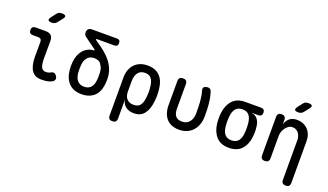

<svg xmlns="http://www.w3.org/2000/svg" viewBox="-84 -1397 3769 2203"><g transform="rotate(20 1800.0 -295.5)"><path d="M356 -234Q356 -161 371.5 -125.5Q387 -90 426 -90Q442 -90 457.5 -93.5Q473 -97 488 -106Q511 -118 527.5 -111.5Q544 -105 556 -84Q569 -62 563.5 -44.5Q558 -27 538 -16Q511 -1 479 4.5Q447 10 409 10Q371 10 341.5 -3Q312 -16 292.5 -43.5Q273 -71 262.5 -113.5Q252 -156 252 -215L253 -392Q253 -414 242 -425Q231 -436 209 -436H145Q122 -436 110 -448Q98 -460 98 -483Q98 -506 110 -518Q122 -530 145 -530H268Q313 -530 335 -508Q357 -486 357 -441ZM359 -673Q347 -658 332.5 -651.5Q318 -645 300 -645Q263 -645 256 -658.5Q249 -672 271 -702L312 -755Q324 -772 339 -778.5Q354 -785 374 -785Q412 -785 419 -770.5Q426 -756 402 -727Z M858 -623Q921 -582 970 -541Q1019 -500 1052.5 -455.5Q1086 -411 1103.5 -360.5Q1121 -310 1121 -249Q1121 -116 1062 -53Q1003 10 900 10Q800 10 744.5 -47Q689 -104 679 -203Q676 -227 676 -253.5Q676 -280 679 -304Q683 -348 697 -384Q711 -420 734 -447.5Q757 -475 788.5 -491.5Q820 -508 859 -511Q869 -512 870.5 -515.5Q872 -519 864 -525Q835 -547 801.5 -571.5Q768 -596 727 -625Q715 -634 709 -645Q703 -656 703 -671Q703 -701 717.5 -715.5Q732 -730 762 -730H1064Q1086 -730 1096 -719.5Q1106 -709 1106 -688Q1106 -666 1095.5 -655.5Q1085 -645 1063 -645H864Q843 -645 841.5 -640Q840 -635 858 -623ZM979 -397Q966 -415 942.5 -422.5Q919 -430 899 -430Q846 -430 816.5 -395.5Q787 -361 782 -305Q780 -281 780 -256Q780 -231 782 -206Q788 -146 817 -113.5Q846 -81 900 -81Q955 -81 985.5 -120Q1016 -159 1016 -249Q1016 -274 1015 -294Q1014 -314 1010.5 -331Q1007 -348 999 -363.5Q991 -379 979 -397Z M1339 180Q1313 180 1300.5 167.5Q1288 155 1288 128V-334Q1288 -385 1303 -427Q1318 -469 1346 -498.5Q1374 -528 1414 -544Q1454 -560 1503 -560Q1602 -560 1654.5 -504.5Q1707 -449 1717 -354Q1722 -315 1722 -275.5Q1722 -236 1717 -197Q1707 -102 1664 -46Q1621 10 1538 10Q1476 10 1437.5 -20.5Q1399 -51 1391 -105V128Q1391 155 1378.5 167.5Q1366 180 1339 180ZM1502 -80Q1556 -80 1581 -111.5Q1606 -143 1613 -202Q1618 -239 1618 -275.5Q1618 -312 1613 -348Q1606 -407 1581 -438.5Q1556 -470 1502 -470Q1476 -470 1455 -460.5Q1434 -451 1420 -432.5Q1406 -414 1398.5 -388Q1391 -362 1391 -328V-202Q1391 -144 1420 -112Q1449 -80 1502 -80Z M1883 -508Q1883 -535 1896 -547.5Q1909 -560 1935 -560Q1961 -560 1974 -547.5Q1987 -535 1987 -508V-213Q1987 -185 1992 -162.5Q1997 -140 2009 -123.5Q2021 -107 2041 -98Q2061 -89 2090 -89Q2123 -89 2146.5 -101.5Q2170 -114 2184.5 -134Q2199 -154 2206 -180Q2213 -206 2213 -233Q2213 -271 2212.5 -305Q2212 -339 2209.5 -372Q2207 -405 2201.5 -438Q2196 -471 2186 -508Q2185 -512 2184.5 -515Q2184 -518 2184 -521Q2184 -543 2201.5 -551.5Q2219 -560 2237 -560Q2264 -560 2273.5 -545.5Q2283 -531 2289 -508Q2299 -472 2304.5 -438.5Q2310 -405 2313 -371.5Q2316 -338 2316.5 -304Q2317 -270 2317 -233Q2317 -182 2302 -138Q2287 -94 2258.5 -61Q2230 -28 2187.5 -9Q2145 10 2090 10Q2038 10 1999.5 -6Q1961 -22 1935.5 -51Q1910 -80 1896.5 -121.5Q1883 -163 1883 -213Z M2890 -458H2806Q2857 -450 2884 -415Q2911 -380 2916 -324Q2920 -294 2920 -263.5Q2920 -233 2916 -202Q2906 -107 2851.5 -48.5Q2797 10 2698 10Q2599 10 2545 -48.5Q2491 -107 2479 -202Q2475 -236 2475 -270Q2475 -304 2479 -338Q2491 -434 2545 -492Q2599 -550 2698 -550H2890Q2913 -550 2924.5 -538.5Q2936 -527 2936 -504Q2936 -482 2924.5 -470Q2913 -458 2890 -458ZM2698 -81Q2725 -81 2745 -89.5Q2765 -98 2779 -113.5Q2793 -129 2801 -151.5Q2809 -174 2812 -202Q2816 -236 2816 -270Q2816 -304 2812 -338Q2805 -396 2778.5 -427.5Q2752 -459 2698 -459Q2644 -459 2616.5 -426.5Q2589 -394 2583 -338Q2579 -304 2579 -270Q2579 -236 2583 -202Q2589 -146 2616.5 -113.5Q2644 -81 2698 -81Z M3191 -316V-42Q3191 -15 3178.5 -2.5Q3166 10 3139 10Q3113 10 3100.5 -2.5Q3088 -15 3088 -42V-509Q3088 -535 3100.5 -547.5Q3113 -560 3138 -560Q3163 -560 3176.5 -547.5Q3190 -535 3190 -509V-455Q3204 -504 3238 -532Q3272 -560 3326 -560Q3368 -560 3402 -546Q3436 -532 3461 -506.5Q3486 -481 3499 -445.5Q3512 -410 3512 -367V143Q3512 169 3499.5 181.5Q3487 194 3461 194Q3434 194 3421.5 181.5Q3409 169 3409 143V-340Q3409 -364 3402.5 -386Q3396 -408 3383.5 -425Q3371 -442 3352.5 -452.5Q3334 -463 3308 -463Q3282 -463 3260.5 -448.5Q3239 -434 3223.5 -412.5Q3208 -391 3199.5 -365Q3191 -339 3191 -316ZM3369 -673Q3357 -658 3342.5 -651.5Q3328 -645 3310 -645Q3273 -645 3266 -658.5Q3259 -672 3281 -702L3322 -755Q3334 -772 3349 -778.5Q3364 -785 3384 -785Q3422 -785 3429 -770.5Q3436 -756 3412 -727Z"/></g></svg>

Font: Maple Mono Medium
Style: Regular
Weight: 500
Monospace: yes
Designer: subframe7536
Version: Version 7.000